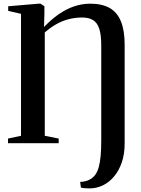

<svg xmlns="http://www.w3.org/2000/svg" viewBox="-20 -777 766 1042"><path d="M419 241 415 210Q423.5 210.5 440 207.2Q456.5 204 470.5 195.5Q487 186 498 170.2Q509 154.5 516 129.5Q523 104.5 526.2 68.8Q529.5 33 529.5 -16.5V-530Q529.5 -588.5 518.5 -621.5Q507.5 -654.5 484.5 -668.2Q461.5 -682 426 -682Q388.5 -682 354 -673.2Q319.5 -664.5 287 -646.5Q254.5 -628.5 223 -601V-40L298.5 -25V0H23.5V-25L94 -40V-702L24.5 -718V-743L189.5 -757H200L221 -743V-703L219 -630.5Q257 -670.5 297.2 -698.8Q337.5 -727 380.8 -742Q424 -757 470 -757Q533.5 -757 574.8 -733.8Q616 -710.5 636.2 -661.2Q656.5 -612 656.5 -534.5V2Q656.5 59 641.2 103.8Q626 148.5 599.5 180.2Q573 212 538.5 228.8Q504 245.5 465.5 245.5Q449.5 245.5 437.5 244.2Q425.5 243 419 241Z"/></svg>

Font: Merriweather 120pt SemiBold
Style: Regular
Weight: 600
Version: Version 2.100